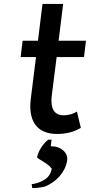

<svg xmlns="http://www.w3.org/2000/svg" viewBox="-20 -678 474 976"><path d="M321 141C329 99 289 66 246 66H238L242 32H225C203 49 177 83 168 122C184 137 225 154 240 176L243 179L242 184C236 213 218 230 200 239C181 250 157 257 141 258L144 278C163 278 187 276 210 270C263 247 309 203 321 141ZM303 -92C253 -92 236 -130 243 -191L268 -388H407L417 -471H278L301 -658H196L173 -471H95L85 -388H163L136 -171C125 -73 159 3 271 3C332 3 371 -16 391 -28L371 -111C356 -101 333 -92 303 -92Z"/></svg>

Font: Bluebird
Style: LiNrwObl
Weight: 300
Designer: Jasper
Foundry: Cannot Into Space Fonts
Version: Version 0.98